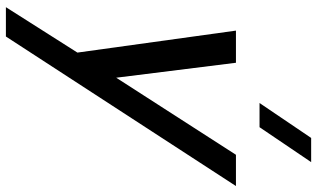

<svg xmlns="http://www.w3.org/2000/svg" viewBox="-232 -603 1075 651"><g transform="rotate(90 305.5 -277.5)"><path d="M529.7 -795H447.7L329.3 -620H411.3ZM504.8 -540 243.5 -134 192.8 -540H83.8L158.3 -2.5L4.3 240H103.8L610.8 -540Z"/></g></svg>

Font: Manrope
Style: SemiBoldItalic
Weight: 600
Italic angle: -15°
Designer: Mikhail Sharanda
Foundry: Mikhail Sharanda
Version: Version 4.502;hotconv 1.0.109;makeotfexe 2.5.65596